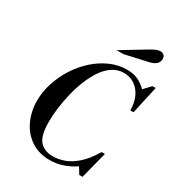

<svg xmlns="http://www.w3.org/2000/svg" viewBox="-228 -1123 1176 1276"><g transform="rotate(30 360.0 -484.5)"><path d="M348 13Q263 13 202.5 -28.5Q142 -70 110.5 -139Q79 -208 79 -288Q79 -356 101 -424.5Q123 -493 162 -554Q201 -615 253.5 -662.5Q306 -710 368 -737.5Q430 -765 496 -765Q542 -765 577 -750Q612 -735 646 -702L695 -754H720L673 -541H648Q648 -602 627 -645.5Q606 -689 570 -712.5Q534 -736 489 -736Q441 -736 402 -710Q363 -684 333 -639.5Q303 -595 281 -539.5Q259 -484 245 -424.5Q231 -365 224 -309Q217 -253 217 -207Q217 -100 252.5 -59.5Q288 -19 355 -19Q395 -19 439.5 -34.5Q484 -50 530.5 -90.5Q577 -131 622 -206H647L594 0H569L539 -49Q498 -21 450 -4Q402 13 348 13ZM369 -842 541 -946Q573 -966 592 -974Q611 -982 626 -982Q643 -982 653.5 -972Q664 -962 664 -943Q664 -921 647.5 -905Q631 -889 595 -881L421 -842Z"/></g></svg>

Font: Libre Bodoni
Style: Italic
Weight: 400
Italic angle: -13°
Designer: Pablo Impallari, Rodrigo Fuenzalida
Foundry: Impallari Type
Version: Version 2.005;gftools[0.9.23]